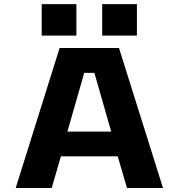

<svg xmlns="http://www.w3.org/2000/svg" viewBox="-20 -940 894 960"><path d="M795 0H615L568.5 -158.5H284.5L238.5 0H58.5L278 -700H575ZM401 -575.5 317 -282H536L452 -575.5ZM188.5 -919.5H362V-762H188.5ZM491 -919.5H664.5V-762H491Z"/></svg>

Font: Trispace SemiExpanded
Style: Bold
Weight: 700
Width: 6
Designer: Tyler Finck
Foundry: Etcetera Type Company
Version: Version 1.210; ttfautohint (v1.8.3)